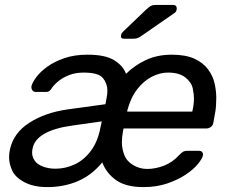

<svg xmlns="http://www.w3.org/2000/svg" viewBox="-20 -753 931 783"><path d="M173 10Q117 10 79.5 -10Q42 -30 29.5 -58Q17 -86 17 -111Q17 -125 20 -141Q34 -210 99 -252Q164 -294 257 -307L410 -328L415 -355Q418 -370 418 -383Q418 -412 400 -434.5Q382 -457 321 -457Q288 -457 262.5 -447Q237 -437 219.5 -423Q202 -409 192 -395Q187 -386 181.5 -382Q176 -378 169 -378H126Q117 -378 112.5 -384Q108 -390 108 -397Q108 -399 108 -400Q111 -415 127 -437Q143 -459 171.5 -480Q200 -501 241.5 -515.5Q283 -530 337 -530Q409 -530 445.5 -507.5Q482 -485 494 -452Q528 -486 574.5 -508Q621 -530 681 -530Q737 -530 773 -513.5Q809 -497 829 -469.5Q849 -442 855.5 -411.5Q862 -381 862 -353Q862 -346 861 -324Q860 -302 853 -269L850 -252Q848 -241 839.5 -235Q831 -229 821 -229H484L482 -220Q477 -194 477 -173Q477 -147 487 -121Q497 -95 523.5 -79.5Q550 -64 580 -64Q614 -64 649 -77.5Q684 -91 711 -121Q722 -132 728 -135Q734 -138 745 -138H790Q800 -138 804 -133.5Q808 -129 808 -123Q808 -120 807 -117Q804 -105 786.5 -83.5Q769 -62 737.5 -41Q706 -20 662.5 -5Q619 10 565 10Q494 10 454 -18Q414 -46 397 -91Q355 -39 298 -14.5Q241 10 173 10ZM206 -65Q247 -65 284.5 -82.5Q322 -100 350 -137Q378 -174 389 -230L395 -258L275 -241Q202 -231 161 -207.5Q120 -184 113 -148Q111 -139 111 -130Q111 -114 121 -98.5Q131 -83 154.5 -74Q178 -65 206 -65ZM499 -298H764L765 -302Q771 -328 771 -351Q771 -368 766 -392.5Q761 -417 736 -437Q711 -457 665 -457Q632 -457 599 -440Q566 -423 539.5 -389Q513 -355 499 -302ZM474 -611Q475 -617 482 -624L576 -714Q588 -725 595.5 -729Q603 -733 617 -733H686Q701 -733 701 -717Q699 -705 693 -701L556 -606Q546 -599 539 -597Q532 -595 521 -595H486Q470 -595 474 -611Z"/></svg>

Font: SVN-Rubik
Style: Italic
Weight: 400
Italic angle: -12°
Designer: Hubert and Fischer
Foundry: Hubert & Fischer
Version: Version 2.101; ttfautohint (v1.8.3)